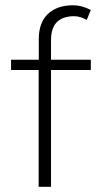

<svg xmlns="http://www.w3.org/2000/svg" viewBox="-20 -717 388 737"><path d="M128.4 0V-448.2H22.5V-487.8H128.9V-566.9Q128.9 -630.4 164.1 -663.6Q199.2 -696.8 261.2 -696.8Q293.9 -696.8 328.6 -678.7L313 -640.6Q287.1 -654.8 265.1 -654.8Q175.8 -654.8 175.8 -563V-487.8H328.6V-448.2H175.8V0Z"/></svg>

Font: HK Grotesk Light Legacy
Style: Regular
Weight: 300
Designer: Alfredo Marco Pradil
Foundry: Hanken Design Co.
Version: Version 2.022;PS 002.022;hotconv 1.0.88;makeotf.lib2.5.64775